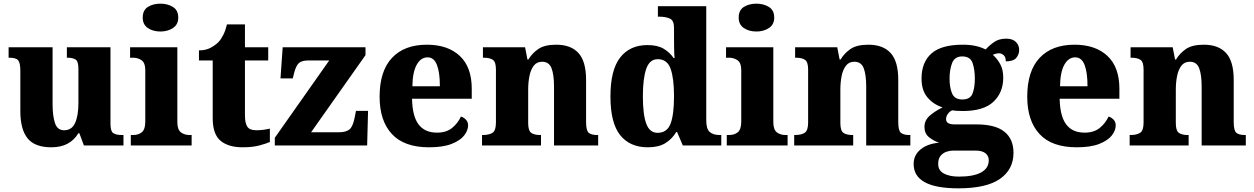

<svg xmlns="http://www.w3.org/2000/svg" viewBox="-20 -794 6845 1048"><path d="M260 10Q170 10 130.5 -39Q91 -88 91 -188V-407Q91 -450 79.5 -464.5Q68 -479 31 -479H27V-536H267V-226Q267 -162 280 -122.5Q293 -83 330 -83Q372 -83 390 -123Q408 -163 408 -231V-418Q408 -460 392 -469.5Q376 -479 349 -479H345V-536H583V-119Q583 -76 599.5 -66.5Q616 -57 644 -57H654V0H438L413 -67H408Q385 -29 348.5 -9.5Q312 10 260 10Z M856 -622Q815 -622 787 -641Q759 -660 759 -698Q759 -738 787 -756Q815 -774 856 -774Q895 -774 924 -756Q953 -738 953 -698Q953 -660 924 -641Q895 -622 856 -622ZM694 0V-57H706Q736 -57 754.5 -72.5Q773 -88 773 -130V-412Q773 -450 753.5 -464.5Q734 -479 706 -479H690V-536H948V-128Q948 -87 967 -72Q986 -57 1015 -57H1026V0Z M1304 10Q1227 10 1184 -25.5Q1141 -61 1141 -149V-464H1066V-519Q1104 -519 1131 -534Q1158 -549 1173 -565Q1187 -580 1199 -604Q1211 -628 1219 -661H1317V-536H1444V-464H1317V-165Q1317 -122 1330 -102.5Q1343 -83 1379 -83Q1399 -83 1418 -85.5Q1437 -88 1453 -92V-19Q1436 -11 1397.5 -0.5Q1359 10 1304 10Z M1480 0V-42L1777 -464H1663Q1630 -464 1613.5 -451.5Q1597 -439 1586 -398L1578 -366H1511L1523 -536H1975V-493L1678 -72H1830Q1870 -72 1888.5 -88.5Q1907 -105 1916 -153L1923 -189H1989L1984 0Z M2322 10Q2186 10 2119 -62.5Q2052 -135 2052 -266Q2052 -406 2119.5 -478Q2187 -550 2310 -550Q2424 -550 2489.5 -489Q2555 -428 2555 -309V-255H2229Q2231 -159 2265 -114.5Q2299 -70 2365 -70Q2416 -70 2447.5 -95.5Q2479 -121 2496 -158Q2512 -153 2523.5 -140.5Q2535 -128 2535 -110Q2535 -82 2513.5 -54.5Q2492 -27 2445 -8.5Q2398 10 2322 10ZM2381 -323Q2381 -398 2365 -439.5Q2349 -481 2314 -481Q2277 -481 2254.5 -440.5Q2232 -400 2231 -323Z M2611 0V-57H2615Q2649 -57 2668 -69Q2687 -81 2687 -125V-415Q2687 -456 2670 -467.5Q2653 -479 2620 -479H2616V-536H2846L2859 -469H2864Q2885 -504 2919 -527Q2953 -550 3016 -550Q3096 -550 3137.5 -504.5Q3179 -459 3179 -358V-128Q3179 -82 3193 -69.5Q3207 -57 3241 -57H3245V0H3004V-322Q3004 -386 2990.5 -421.5Q2977 -457 2939 -457Q2910 -457 2893.5 -435.5Q2877 -414 2870 -379.5Q2863 -345 2863 -305V-122Q2863 -81 2879.5 -69Q2896 -57 2929 -57H2933V0Z M3516 10Q3418 10 3365 -56.5Q3312 -123 3312 -267Q3312 -412 3365 -480Q3418 -548 3514 -548Q3569 -548 3602.5 -528Q3636 -508 3657 -477H3662Q3660 -500 3659.5 -531Q3659 -562 3659 -591V-643Q3659 -683 3635.5 -693Q3612 -703 3579 -703H3571V-760H3835V-137Q3835 -90 3854 -73.5Q3873 -57 3909 -57H3917V0H3707L3676 -73H3671Q3648 -35 3611.5 -12.5Q3575 10 3516 10ZM3569 -69Q3621 -69 3640 -118.5Q3659 -168 3659 -269Q3659 -366 3640.5 -418.5Q3622 -471 3570 -471Q3526 -471 3507.5 -418.5Q3489 -366 3489 -268Q3489 -169 3507.5 -119Q3526 -69 3569 -69Z M4109 -622Q4068 -622 4040 -641Q4012 -660 4012 -698Q4012 -738 4040 -756Q4068 -774 4109 -774Q4148 -774 4177 -756Q4206 -738 4206 -698Q4206 -660 4177 -641Q4148 -622 4109 -622ZM3947 0V-57H3959Q3989 -57 4007.5 -72.5Q4026 -88 4026 -130V-412Q4026 -450 4006.5 -464.5Q3987 -479 3959 -479H3943V-536H4201V-128Q4201 -87 4220 -72Q4239 -57 4268 -57H4279V0Z M4315 0V-57H4319Q4353 -57 4372 -69Q4391 -81 4391 -125V-415Q4391 -456 4374 -467.5Q4357 -479 4324 -479H4320V-536H4550L4563 -469H4568Q4589 -504 4623 -527Q4657 -550 4720 -550Q4800 -550 4841.5 -504.5Q4883 -459 4883 -358V-128Q4883 -82 4897 -69.5Q4911 -57 4945 -57H4949V0H4708V-322Q4708 -386 4694.5 -421.5Q4681 -457 4643 -457Q4614 -457 4597.5 -435.5Q4581 -414 4574 -379.5Q4567 -345 4567 -305V-122Q4567 -81 4583.5 -69Q4600 -57 4633 -57H4637V0Z M5211 234Q4967 234 4967 101Q4967 52 5005.5 21Q5044 -10 5106 -15Q5076 -25 5051 -45Q5026 -65 5026 -101Q5026 -136 5052.5 -160.5Q5079 -185 5125 -208Q5076 -223 5043 -261.5Q5010 -300 5010 -365Q5010 -454 5064 -502Q5118 -550 5235 -550Q5274 -550 5304 -543.5Q5334 -537 5360 -524Q5383 -549 5408.5 -566Q5434 -583 5473 -583Q5507 -583 5525 -565Q5543 -547 5543 -522Q5543 -497 5527 -478Q5511 -459 5470 -459Q5470 -483 5458 -493Q5446 -503 5434 -503Q5423 -503 5414.5 -500.5Q5406 -498 5399 -495Q5423 -474 5439.5 -444Q5456 -414 5456 -370Q5456 -289 5402.5 -238.5Q5349 -188 5235 -188Q5224 -188 5205 -189Q5186 -190 5178 -192Q5166 -188 5155 -174Q5144 -160 5144 -144Q5144 -128 5156.5 -121.5Q5169 -115 5190 -115H5309Q5413 -115 5462.5 -75Q5512 -35 5512 40Q5512 131 5438 182.5Q5364 234 5211 234ZM5233 -251Q5276 -251 5288.5 -283.5Q5301 -316 5301 -365Q5301 -415 5288.5 -450.5Q5276 -486 5232 -486Q5191 -486 5177 -450Q5163 -414 5163 -364Q5163 -316 5177 -283.5Q5191 -251 5233 -251ZM5214 170Q5294 170 5335.5 147Q5377 124 5377 81Q5377 57 5359 42.5Q5341 28 5305 28H5182Q5164 28 5145.5 34.5Q5127 41 5114 56.5Q5101 72 5101 101Q5101 137 5132.5 153.5Q5164 170 5214 170Z M5857 10Q5721 10 5654 -62.5Q5587 -135 5587 -266Q5587 -406 5654.5 -478Q5722 -550 5845 -550Q5959 -550 6024.5 -489Q6090 -428 6090 -309V-255H5764Q5766 -159 5800 -114.5Q5834 -70 5900 -70Q5951 -70 5982.5 -95.5Q6014 -121 6031 -158Q6047 -153 6058.5 -140.5Q6070 -128 6070 -110Q6070 -82 6048.5 -54.5Q6027 -27 5980 -8.5Q5933 10 5857 10ZM5916 -323Q5916 -398 5900 -439.5Q5884 -481 5849 -481Q5812 -481 5789.5 -440.5Q5767 -400 5766 -323Z M6146 0V-57H6150Q6184 -57 6203 -69Q6222 -81 6222 -125V-415Q6222 -456 6205 -467.5Q6188 -479 6155 -479H6151V-536H6381L6394 -469H6399Q6420 -504 6454 -527Q6488 -550 6551 -550Q6631 -550 6672.5 -504.5Q6714 -459 6714 -358V-128Q6714 -82 6728 -69.5Q6742 -57 6776 -57H6780V0H6539V-322Q6539 -386 6525.5 -421.5Q6512 -457 6474 -457Q6445 -457 6428.5 -435.5Q6412 -414 6405 -379.5Q6398 -345 6398 -305V-122Q6398 -81 6414.5 -69Q6431 -57 6464 -57H6468V0Z"/></svg>

Font: Noto Serif Sinhala ExtraBold
Style: Regular
Weight: 800
Designer: Jelle Bosma - Monotype Design Team
Foundry: Monotype Imaging Inc.
Version: Version 2.007; ttfautohint (v1.8.4.7-5d5b)